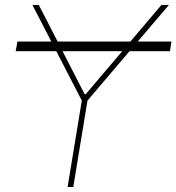

<svg xmlns="http://www.w3.org/2000/svg" viewBox="-20 -747 705 767"><path d="M664.8 -581 659.1 -542.6H497.5L329.5 -345.2L272.7 0H250L306.8 -345.2L204.9 -542.6H42.6L49.7 -581H185L109.4 -727.3H134.9L210.2 -581H500.7L625 -727.3H654.8L530.2 -581ZM229.8 -542.6 318.2 -370.7H322.4L468.4 -542.6Z"/></svg>

Font: Inter Thin  BETA
Style: Italic
Weight: 100
Italic angle: -9.39999°
Designer: Rasmus Andersson
Foundry: rsms
Version: Version 3.011;git-f93a4a705